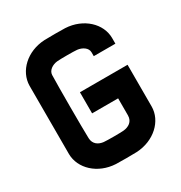

<svg xmlns="http://www.w3.org/2000/svg" viewBox="-166 -821 893 946"><g transform="rotate(-30 280.0 -348.0)"><path d="M339 5C440 0 515 -71 515 -153V-390H244V-270H392V-173C392 -137 364 -122 337 -119C318 -117 243 -117 223 -119C196 -122 169 -137 168 -173C166 -238 166 -467 168 -532C169 -558 196 -575 223 -578C243 -580 318 -580 337 -578C364 -575 392 -558 392 -532V-510H515V-542C515 -624 440 -695 339 -700C320 -701 241 -701 221 -700C120 -695 46 -624 45 -542V-153C46 -71 120 0 221 5C241 6 320 6 339 5Z"/></g></svg>

Font: Fervojo
Style: Bold
Weight: 700
Designer: kohakuno
Version: ver.1.0